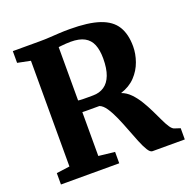

<svg xmlns="http://www.w3.org/2000/svg" viewBox="-132 -878 994 1006"><g transform="rotate(-20 365.0 -375.0)"><path d="M39.5 0V-63.5L113.5 -73.5V-663L41.5 -677.5V-743H190Q222 -743 248.8 -744.8Q275.5 -746.5 302 -748Q328.5 -749.5 359.5 -749.5Q464 -749.5 526 -728.5Q588 -707.5 615.2 -663.5Q642.5 -619.5 642.5 -551Q642.5 -510 627.5 -467.5Q612.5 -425 581 -391.8Q549.5 -358.5 499.5 -342.5Q527.5 -332.5 549.8 -309.5Q572 -286.5 590 -257Q608 -227.5 623.2 -196.2Q638.5 -165 651 -138Q663.5 -111 675.5 -93.2Q687.5 -75.5 699.5 -72.5L730 -62.5V0H550Q537.5 0 524.5 -21Q511.5 -42 497.8 -75.8Q484 -109.5 469.5 -148Q455 -186.5 439 -222.8Q423 -259 405.8 -284.8Q388.5 -310.5 369.5 -317.5Q360 -317.5 347 -317.5Q334 -317.5 320.5 -317.5Q307 -317.5 295 -317.5Q283 -317.5 274.5 -318V-73.5L364.5 -63.5V0ZM358 -381Q393 -381 419.2 -398.5Q445.5 -416 459.5 -452.5Q473.5 -489 473.5 -545Q473.5 -591.5 460.8 -622.8Q448 -654 419.2 -669.8Q390.5 -685.5 342 -685.5Q328 -685.5 315.5 -684.5Q303 -683.5 292.8 -682.5Q282.5 -681.5 274.5 -680.5V-383Q283 -381.5 299.8 -381Q316.5 -380.5 333.2 -380.8Q350 -381 358 -381Z"/></g></svg>

Font: Merriweather ExtraBold
Style: Regular
Weight: 800
Version: Version 2.100